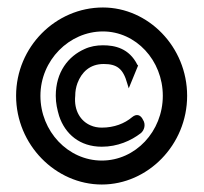

<svg xmlns="http://www.w3.org/2000/svg" viewBox="-20 -482 545 513"><path d="M23 -226C23 -95 129 11 252 11C375 11 480 -95 480 -226C480 -357 376 -462 255 -462C129 -462 23 -357 23 -226ZM88 -226C88 -321 165 -398 255 -398C343 -398 415 -321 415 -226C415 -131 342 -53 252 -53C162 -53 88 -131 88 -226ZM129 -226C129 -206 133 -189 138 -172C154 -124 193 -90 252 -90C294 -90 330 -106 356 -126C366 -134 370 -150 362 -162C356 -175 345 -179 333 -169C313 -152 285 -141 252 -141C241 -141 231 -143 222 -147C196 -158 177 -186 181 -226C181 -238 183 -249 187 -260C198 -289 220 -311 257 -311C292 -311 309 -299 320 -259L324 -246L349 -307L347 -309C325 -353 287 -361 255 -361C238 -361 221 -358 206 -351C163 -332 129 -290 129 -226Z"/></svg>

Font: Charger Pro
Style: BdNar
Weight: 700
Designer: Jasper
Foundry: Cannot Into Space Fonts
Version: Version 1.09